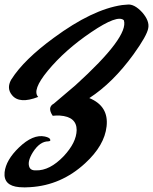

<svg xmlns="http://www.w3.org/2000/svg" viewBox="-20 -571 665 834"><path d="M146 -150Q64 -118 32 -158Q8 -187 28 -224Q29 -226 30 -227Q84 -312 214 -407Q381 -530 510 -549Q522 -550 533 -551Q563 -555 598 -517Q630 -480 624 -449Q619 -417 560 -335Q470 -211 368 -145Q453 -110 443 -22Q434 61 350 138Q246 234 111 242Q87 244 64 242Q-6 236 0 177Q6 124 62 70Q123 11 175 22Q185 24 194 29Q205 42 190 43Q153 43 123 90Q96 133 109 158Q116 170 136 169Q196 171 257 107Q312 48 313 -6Q313 -64 240 -69Q226 -70 209 -68Q184 -105 214 -121Q214 -121 307 -200Q541 -412 518 -483Q491 -509 376 -431Q262 -354 187 -263Q118 -179 146 -150Z"/></svg>

Font: Sagha
Style: Regular
Weight: 400
Designer: MUHAMMAD YONI
Version: Version 001.000